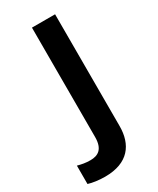

<svg xmlns="http://www.w3.org/2000/svg" viewBox="-261 -604 747 906"><g transform="rotate(-30 113.0 -151.0)"><path d="M29 240C156 240 207 167 207 67V-542H81V54C81 120 49 138 8 138C-19 138 -38 134 -61 128V228C-39 235 -5 240 29 240Z"/></g></svg>

Font: Noto Sans Tai Tham SemiBold
Style: Regular
Weight: 600
Designer: Monotype Design Team 2013. Revised by David WIlliams 2020
Foundry: Monotype Imaging Inc.
Version: Version 2.002